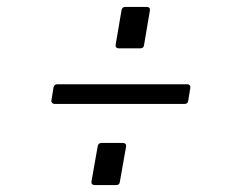

<svg xmlns="http://www.w3.org/2000/svg" viewBox="-20 -612 680 556"><path d="M324 -472Q319 -472 316.5 -475Q314 -478 315 -483L332 -583Q334 -592 343 -592H405Q410 -592 412.5 -589Q415 -586 414 -581L397 -481Q396 -472 386 -472ZM138 -311Q134 -311 131 -314Q128 -317 129 -322L135 -359Q137 -368 146 -368H522Q527 -368 529.5 -365Q532 -362 531 -357L525 -320Q524 -311 514 -311ZM254 -76Q249 -76 246.5 -79Q244 -82 245 -87L263 -189Q265 -198 274 -198H336Q341 -198 343.5 -195Q346 -192 345 -187L327 -85Q326 -76 316 -76Z"/></svg>

Font: Open Sauce Two Light Italic
Style: Regular
Weight: 300
Italic angle: -10°
Designer: Alfredo Marco Pradil
Foundry: Creative Sauce Fz LLC
Version: Version 1.477